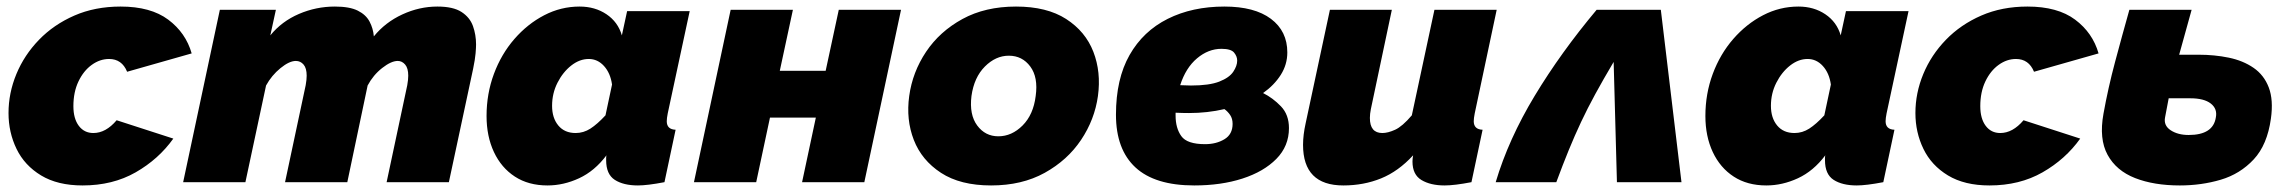

<svg xmlns="http://www.w3.org/2000/svg" viewBox="-20 -556 6992 586"><path d="M232 10Q156 10 105.5 -20.5Q55 -51 30.5 -101.5Q6 -152 6 -211Q6 -272 30 -330Q54 -388 99 -434.5Q144 -481 207 -508.5Q270 -536 348 -536Q440 -536 493.5 -496Q547 -456 565 -393L368 -337Q352 -376 313 -376Q285 -376 260 -358Q235 -340 219.5 -307.5Q204 -275 204 -232Q204 -194 220.5 -172Q237 -150 265 -150Q303 -150 336 -189L509 -133Q464 -70 394 -30Q324 10 232 10Z M651 -526H822L805 -448Q840 -491 892.5 -513.5Q945 -536 1002 -536Q1047 -536 1072 -523.5Q1097 -511 1108 -490Q1119 -469 1121 -445Q1156 -488 1208 -512Q1260 -536 1315 -536Q1363 -536 1388.5 -519.5Q1414 -503 1423.5 -476.5Q1433 -450 1433 -420Q1433 -411 1431.5 -393Q1430 -375 1424 -346L1350 0H1160L1223 -296Q1226 -313 1226 -325Q1226 -348 1216.5 -359Q1207 -370 1194 -370Q1174 -370 1146.5 -348.5Q1119 -327 1102 -295L1040 0H850L913 -296Q916 -313 916 -325Q916 -348 906.5 -359Q897 -370 883 -370Q863 -370 836 -348Q809 -326 792 -295L729 0H539Z M1651 10Q1593 10 1551.5 -17Q1510 -44 1487.5 -92Q1465 -140 1465 -202Q1465 -270 1487.5 -330.5Q1510 -391 1550 -437Q1590 -483 1641 -509.5Q1692 -536 1749 -536Q1796 -536 1831 -512.5Q1866 -489 1878 -448L1894 -522H2085L2018 -210Q2015 -195 2015 -186Q2015 -161 2042 -160L2008 0Q1982 5 1961.5 7.5Q1941 10 1927 10Q1883 10 1856.5 -7Q1830 -24 1830 -67Q1830 -71 1830 -74.5Q1830 -78 1831 -82Q1795 -34 1747.5 -12Q1700 10 1651 10ZM1737 -150Q1761 -150 1782 -163.5Q1803 -177 1828 -204L1848 -298Q1843 -333 1823.5 -354.5Q1804 -376 1777 -376Q1749 -376 1723.5 -356Q1698 -336 1681.5 -303.5Q1665 -271 1665 -233Q1665 -196 1684 -173Q1703 -150 1737 -150Z M2098 0 2210 -526H2400L2360 -340H2500L2540 -526H2730L2618 0H2428L2470 -197H2330L2288 0Z M3005 10Q2911 10 2852 -28.5Q2793 -67 2769 -129Q2745 -191 2755 -263Q2765 -336 2806.5 -398Q2848 -460 2917.5 -498Q2987 -536 3081 -536Q3175 -536 3234 -498Q3293 -460 3317 -398Q3341 -336 3331 -263Q3321 -191 3279.5 -129Q3238 -67 3168.5 -28.5Q3099 10 3005 10ZM3027 -140Q3068 -140 3101 -173Q3134 -206 3141 -263Q3149 -320 3124.5 -353Q3100 -386 3059 -386Q3019 -386 2986 -353Q2953 -320 2945 -263Q2938 -206 2962.5 -173Q2987 -140 3027 -140Z M3625 10Q3505 10 3445.5 -45Q3386 -100 3386 -206Q3386 -315 3427.5 -388Q3469 -461 3544 -498.5Q3619 -536 3717 -536Q3809 -536 3859 -498.5Q3909 -461 3909 -396Q3909 -359 3889 -327.5Q3869 -296 3835 -272Q3865 -257 3889.5 -231.5Q3914 -206 3914 -165Q3914 -110 3875.5 -71Q3837 -32 3772 -11Q3707 10 3625 10ZM3708 -407Q3668 -407 3633.5 -378Q3599 -349 3582 -296Q3600 -295 3615 -295Q3671 -295 3701.5 -307Q3732 -319 3744 -337Q3756 -355 3756 -371Q3756 -384 3746.5 -395.5Q3737 -407 3708 -407ZM3568 -203Q3568 -165 3585.5 -140.5Q3603 -116 3658 -116Q3692 -116 3717 -131Q3742 -146 3742 -178Q3742 -194 3734.5 -205Q3727 -216 3717 -223Q3665 -211 3609 -211Q3589 -211 3568 -212Q3568 -208 3568 -203Z M4080 10Q3957 10 3957 -114Q3957 -129 3959 -145.5Q3961 -162 3965 -180L4039 -526H4228L4164 -223Q4161 -208 4161 -196Q4161 -150 4199 -150Q4216 -150 4238 -160Q4260 -170 4289 -204L4358 -526H4548L4481 -210Q4478 -195 4478 -186Q4478 -161 4505 -160L4471 0Q4445 5 4424.5 7.5Q4404 10 4389 10Q4346 10 4318.5 -6.5Q4291 -23 4291 -63Q4291 -68 4291.5 -72.5Q4292 -77 4293 -82Q4248 -33 4195 -11.5Q4142 10 4080 10Z M4545 0Q4584 -131 4664 -263.5Q4744 -396 4853 -526H5049L5112 0H4915L4905 -367Q4873 -313 4849 -269Q4825 -225 4805.5 -183.5Q4786 -142 4768 -98Q4750 -54 4730 0Z M5371 10Q5313 10 5271.5 -17Q5230 -44 5207.5 -92Q5185 -140 5185 -202Q5185 -270 5207.5 -330.5Q5230 -391 5270 -437Q5310 -483 5361 -509.5Q5412 -536 5469 -536Q5516 -536 5551 -512.5Q5586 -489 5598 -448L5614 -522H5805L5738 -210Q5735 -195 5735 -186Q5735 -161 5762 -160L5728 0Q5702 5 5681.5 7.5Q5661 10 5647 10Q5603 10 5576.5 -7Q5550 -24 5550 -67Q5550 -71 5550 -74.5Q5550 -78 5551 -82Q5515 -34 5467.5 -12Q5420 10 5371 10ZM5457 -150Q5481 -150 5502 -163.5Q5523 -177 5548 -204L5568 -298Q5563 -333 5543.5 -354.5Q5524 -376 5497 -376Q5469 -376 5443.5 -356Q5418 -336 5401.5 -303.5Q5385 -271 5385 -233Q5385 -196 5404 -173Q5423 -150 5457 -150Z M6052 10Q5976 10 5925.5 -20.5Q5875 -51 5850.5 -101.5Q5826 -152 5826 -211Q5826 -272 5850 -330Q5874 -388 5919 -434.5Q5964 -481 6027 -508.5Q6090 -536 6168 -536Q6260 -536 6313.5 -496Q6367 -456 6385 -393L6188 -337Q6172 -376 6133 -376Q6105 -376 6080 -358Q6055 -340 6039.5 -307.5Q6024 -275 6024 -232Q6024 -194 6040.5 -172Q6057 -150 6085 -150Q6123 -150 6156 -189L6329 -133Q6284 -70 6214 -30Q6144 10 6052 10Z M6633 10Q6554 10 6496.5 -12.5Q6439 -35 6412.5 -83.5Q6386 -132 6400 -209Q6414 -287 6435.5 -367.5Q6457 -448 6479 -526H6669Q6660 -492 6650 -457.5Q6640 -423 6631 -389H6690Q6739 -389 6782.5 -380Q6826 -371 6858 -349Q6890 -327 6904.5 -289Q6919 -251 6911 -194Q6900 -114 6858.5 -69.5Q6817 -25 6758 -7.5Q6699 10 6633 10ZM6588 -198Q6583 -173 6605 -158.5Q6627 -144 6660 -144Q6735 -144 6743 -198Q6748 -224 6727.5 -240Q6707 -256 6665 -256H6599Q6593 -226 6588 -198Z"/></svg>

Font: Raleway Black
Style: Italic
Weight: 900
Italic angle: -12°
Designer: Matt McInerney, Pablo Impallari, Rodrigo Fuenzalida
Foundry: Matt McInerney, Pablo Impallari, Rodrigo Fuenzalida
Version: Version 4.101;RELEASE